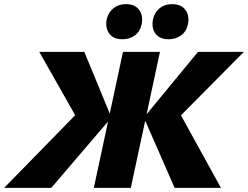

<svg xmlns="http://www.w3.org/2000/svg" viewBox="-78 -909 1200 929"><path d="M-58 0 345 -412 319 -293 112 -658H330L461 -340L170 0ZM376 0 517 -658H696L555 0ZM767 0 618 -340 880 -658H1102L740 -293L764 -412L991 0ZM514 -719Q482 -719 463.5 -733.5Q445 -748 439 -770.5Q433 -793 439 -819Q448 -851 472 -870Q496 -889 532 -889Q563 -889 581.5 -875Q600 -861 606.5 -838.5Q613 -816 607 -790Q599 -755 573.5 -737Q548 -719 514 -719ZM737 -719Q706 -719 687 -733.5Q668 -748 662.5 -770.5Q657 -793 663 -819Q671 -851 695.5 -870Q720 -889 755 -889Q786 -889 805 -875Q824 -861 830.5 -838.5Q837 -816 831 -790Q823 -755 797 -737Q771 -719 737 -719Z"/></svg>

Font: Ysabeau Infant Black
Style: Italic
Weight: 900
Italic angle: -12°
Designer: Christian Thalmann (Catharsis Fonts)
Version: Version 2.001;gftools[0.9.30]; featfreeze: ss01,ss02,lnum